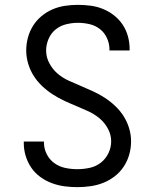

<svg xmlns="http://www.w3.org/2000/svg" viewBox="-20 -763 640 791"><path d="M299 8Q272 8 245.5 4.5Q219 1 193.5 -8.5Q168 -18 146 -34Q124 -50 109 -72Q94 -94 86 -120Q78 -146 78 -173V-180H161V-176Q161 -151 172.5 -128Q184 -105 204.5 -90.5Q225 -76 249.5 -71Q274 -66 299 -66Q324 -66 349.5 -71.5Q375 -77 395 -92.5Q415 -108 426.5 -131.5Q438 -155 438 -181Q438 -208 424.5 -233Q411 -258 390 -275.5Q369 -293 344 -304.5Q319 -316 293.5 -326.5Q268 -337 243.5 -348.5Q219 -360 196 -375Q173 -390 153 -409Q133 -428 118.5 -451Q104 -474 96 -501Q88 -528 88 -555Q88 -582 95 -608Q102 -634 116 -656.5Q130 -679 151 -696.5Q172 -714 196.5 -724.5Q221 -735 247.5 -739Q274 -743 301 -743Q327 -743 353.5 -739.5Q380 -736 404.5 -726Q429 -716 450 -699.5Q471 -683 485.5 -661Q500 -639 507 -613.5Q514 -588 514 -562V-555H431V-559Q431 -583 421 -605.5Q411 -628 392 -643Q373 -658 349 -663.5Q325 -669 301 -669Q277 -669 252.5 -663Q228 -657 209 -641.5Q190 -626 180 -602.5Q170 -579 170 -555Q170 -527 183.5 -502Q197 -477 217.5 -459.5Q238 -442 263.5 -430.5Q289 -419 314 -408.5Q339 -398 364 -386.5Q389 -375 412 -360Q435 -345 455 -326Q475 -307 489.5 -284Q504 -261 512 -234.5Q520 -208 520 -181Q520 -153 512.5 -126.5Q505 -100 490 -77Q475 -54 453 -37Q431 -20 406 -10Q381 0 353.5 4Q326 8 299 8Z"/></svg>

Font: R Plex Mono
Style: Regular
Weight: 400
Monospace: yes
Designer: Belleve Invis
Foundry: Belleve Invis
Version: Version 31.8.0